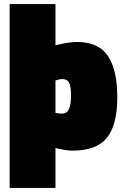

<svg xmlns="http://www.w3.org/2000/svg" viewBox="-20 -723 609 938"><path d="M27 -703H251V-502Q317 -518 355 -518Q461 -518 507 -450Q553 -382 553 -248Q553 -113 502.5 -50Q452 13 333 13Q317 13 293 9Q269 5 251 0V195H27ZM327 -256Q327 -303 317 -320Q307 -337 283 -337Q274 -337 251 -330V-171Q269 -168 283 -168Q308 -168 317.5 -191.5Q327 -215 327 -256Z"/></svg>

Font: Cairo Black
Style: Regular
Weight: 900
Designer: Mohamed Gaber, Accademia di Belle Arti di Urbino and others
Foundry: Kief Type Foundry, Accademia di Belle Arti di Urbino and others
Version: Version 3.011